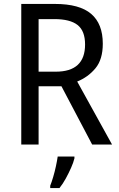

<svg xmlns="http://www.w3.org/2000/svg" viewBox="-20 -734 603 975"><path d="M259 -714Q384 -714 443 -663.5Q502 -613 502 -512Q502 -432 464.5 -387Q427 -342 372 -320L549 0H448L292 -296H176V0H88V-714ZM256 -637H176V-370H263Q412 -370 412 -508Q412 -577 374 -607Q336 -637 256 -637ZM358 70Q353 91 341 118Q329 145 314 172.5Q299 200 282 221H235V209Q242 192 250 165Q258 138 264 110Q270 82 273 61H358Z"/></svg>

Font: Noto Sans Gurmukhi UI SemiCondensed
Style: Regular
Weight: 400
Width: 4
Designer: Jelle Bosma - Monotype Design Team
Foundry: Monotype Imaging Inc.
Version: Version 2.004; ttfautohint (v1.8.4.7-5d5b)